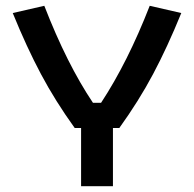

<svg xmlns="http://www.w3.org/2000/svg" viewBox="-20 -643 670 663"><path d="M260 -201H238Q171 -294 121.5 -387Q72 -480 24 -598L133 -623Q211 -422 301 -288H329Q421 -428 497 -623L606 -598Q558 -480 508.5 -387Q459 -294 392 -201H370V0H260Z"/></svg>

Font: Athiti SemiBold
Style: Regular
Weight: 600
Designer: CadsonDemak Team
Foundry: CadsonDemak
Version: Version 1.032